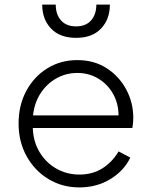

<svg xmlns="http://www.w3.org/2000/svg" viewBox="-20 -805 661 837"><path d="M326 12Q251 12 191 -24.5Q131 -61 96 -124Q61 -187 61 -267Q61 -346 94.5 -408.5Q128 -471 186 -507Q244 -543 317 -543Q390 -543 444.5 -508Q499 -473 530 -415.5Q561 -358 561 -291Q561 -269 557 -247H123Q125 -187 153 -141Q181 -95 226.5 -69.5Q272 -44 326 -44Q384 -44 427 -71.5Q470 -99 497 -145L548 -118Q521 -61 461.5 -24.5Q402 12 326 12ZM317 -487Q268 -487 226 -463.5Q184 -440 157 -398.5Q130 -357 124 -302H497Q496 -356 472 -397.5Q448 -439 407.5 -463Q367 -487 317 -487ZM312 -640Q241 -640 202.5 -680.5Q164 -721 164 -785H223Q223 -742 246 -716Q269 -690 312 -690Q354 -690 377 -716Q400 -742 400 -785H459Q459 -721 420.5 -680.5Q382 -640 312 -640Z"/></svg>

Font: Plus Jakarta Sans Light
Style: Regular
Weight: 300
Designer: Gumpita Rahayu
Foundry: Tokotype
Version: Version 2.006; ttfautohint (v1.8.4.7-5d5b)